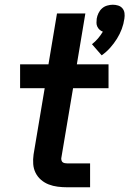

<svg xmlns="http://www.w3.org/2000/svg" viewBox="-20 -792 547 812"><path d="M410 -558 369 -605Q383 -616 394.5 -629.5Q406 -643 415 -658Q407 -661 401 -666.5Q395 -672 391.5 -679.5Q388 -687 388 -695.5Q388 -704 389 -713Q391 -725 396.5 -736.5Q402 -748 411.5 -756.5Q421 -765 433.5 -768.5Q446 -772 457 -772Q469 -772 480 -768.5Q491 -765 498 -756.5Q505 -748 506.5 -736.5Q508 -725 506 -713Q503 -691 495 -669.5Q487 -648 474.5 -628Q462 -608 446 -590Q430 -572 410 -558ZM264 0Q244 0 224 -2.5Q204 -5 186 -12Q168 -19 153.5 -31.5Q139 -44 130.5 -61Q122 -78 120.5 -98Q119 -118 122 -139L169 -419H65V-520H185L221 -735H341L305 -520H439V-419H289L239 -122Q239 -117 240.5 -112.5Q242 -108 245.5 -105.5Q249 -103 254 -102Q259 -101 264 -101H361V0Z"/></svg>

Font: Iosevka Etoile Oblique
Style: Bold
Weight: 700
Italic angle: -9°
Designer: Belleve Invis
Foundry: Belleve Invis
Version: Version 15.5.2; ttfautohint (v1.8.4)